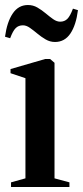

<svg xmlns="http://www.w3.org/2000/svg" viewBox="-26 -746 331 766"><path d="M18 0V-18.5L75.5 -34.5V-434L16 -454V-470.5L154 -510.5H174L191.5 -495.5V-34.5L251 -18.5V0ZM-6 -599.5Q2 -658.5 24.8 -692.2Q47.5 -726 85.5 -726Q106 -726 123.2 -716Q140.5 -706 156.2 -692.8Q172 -679.5 186.2 -669.5Q200.5 -659.5 214 -659.5Q231.5 -659.5 242.8 -670.8Q254 -682 265 -711.5L285 -705.5Q277.5 -646 254.8 -612.2Q232 -578.5 193.5 -578.5Q173.5 -578.5 156 -588.8Q138.5 -599 123 -612Q107.5 -625 93.2 -635Q79 -645 65.5 -645Q48 -645 36.8 -634Q25.5 -623 14.5 -593.5Z"/></svg>

Font: Merriweather 144pt SemiBold
Style: Regular
Weight: 600
Version: Version 2.100